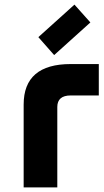

<svg xmlns="http://www.w3.org/2000/svg" viewBox="-20 -816 455 836"><path d="M304.2 -795.9 373.5 -718.3 215.8 -576.2 147 -654.3ZM83 0V-360.8Q83 -537.1 288.1 -537.1H410.2V-400.4H288.1Q229.5 -400.4 229.5 -350.1V0Z"/></svg>

Font: Newest Shape
Style: Bold
Weight: 700
Designer: Wojciech Kalinowski "wmk69" (wmk69@o2.pl)
Foundry: Wojciech Kalinowski "wmk69" (wmk69@o2.pl)
Version: Version 1.0.0; 2022-02-24